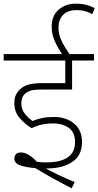

<svg xmlns="http://www.w3.org/2000/svg" viewBox="-20 -916 535 1044"><path d="M270 -245Q239 -245 209.5 -239Q180 -233 152 -219Q116 -241 87 -274Q58 -307 58 -355Q58 -378 63.5 -393Q69 -408 80 -421Q97 -442 125.5 -453Q154 -464 212 -464H335V-587H0V-622H491V-587H372V-429H205Q165 -429 144 -422.5Q123 -416 110 -400Q96 -384 96 -352Q96 -321 116 -296.5Q136 -272 157 -258Q180 -268 208 -274Q236 -280 273 -280Q340 -280 383 -244Q426 -208 426 -144Q426 -70 372.5 -35Q319 0 235 0Q232 0 229 0Q264 19 304 38Q344 57 386 74L370 108Q317 81 266.5 53Q216 25 172 -2Q127 -5 92.5 -16Q58 -27 58 -54Q58 -68 66.5 -77.5Q75 -87 95 -87Q133 -87 181 -36Q205 -33 230 -33Q388 -33 388 -143Q388 -198 353 -221.5Q318 -245 270 -245ZM322 -615Q295 -655 278 -692Q261 -729 261 -771Q261 -831 299 -863.5Q337 -896 392 -896Q425 -896 449.5 -889.5Q474 -883 495 -872L482 -839Q460 -851 440.5 -856Q421 -861 397 -861Q347 -861 322.5 -834.5Q298 -808 298 -765Q298 -730 314 -695.5Q330 -661 363 -615Z"/></svg>

Font: Noto Sans ExtraLight
Style: Regular
Weight: 200
Designer: Monotype Design Team
Foundry: Monotype Imaging Inc.
Version: Version 2.007